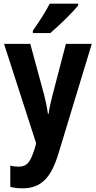

<svg xmlns="http://www.w3.org/2000/svg" viewBox="-20 -786 522 1046"><path d="M406 -756V-766H251C228 -721 193 -667 159 -619V-606H254C302 -646 376 -719 406 -756ZM2 -547 177 -5 168 27C145 97 128 122 81 122C66 122 49 120 36 116V232C55 237 77 240 102 240C204 240 258 183 298 52L480 -547H339L266 -267C256 -228 248 -195 245 -166H241C237 -197 229 -234 221 -267L145 -547Z"/></svg>

Font: Noto Sans Georgian Condensed Bold
Style: Regular
Weight: 700
Width: 3
Designer: Monotype Design Team, Akaki Razmadze
Foundry: Google LLC
Version: Version 2.005